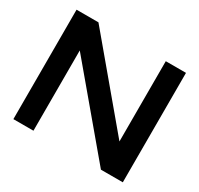

<svg xmlns="http://www.w3.org/2000/svg" viewBox="-152 -907 1135 1094"><g transform="rotate(30 416.0 -360.0)"><path d="M643 -192V-720H776V0H632L188 -528V0H56V-720H200Z"/></g></svg>

Font: Orbitron
Style: Bold
Weight: 700
Designer: Matt McInerney
Foundry: Matt McInerney
Version: Version 001.001